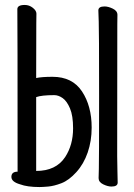

<svg xmlns="http://www.w3.org/2000/svg" viewBox="-20 -736 540 775"><path d="M140 19Q90 19 61 8Q26 -2 26 -22Q26 -43 51 -43Q51 -653 50 -699Q50 -716 80 -716Q98 -716 112.5 -704.5Q127 -693 127 -681Q127 -669 126.5 -641Q126 -613 126 -421Q148 -426 192 -426Q272 -426 311 -367Q350 -308 350 -221Q350 -167 334 -120.5Q318 -74 288 -41Q258 -8 228 3.5Q198 15 174.5 17Q151 19 140 19ZM126 -46Q206 -46 243 -102Q275 -151 275 -218Q275 -269 262.5 -298.5Q250 -328 233 -340Q216 -352 199 -352Q148 -352 126 -344ZM430 17Q415 17 396.5 8Q378 -1 378 -17Q378 -29 379 -55Q380 -81 380 -351Q380 -620 378.5 -648.5Q377 -677 377 -694Q377 -710 402 -710Q417 -710 435.5 -701Q454 -692 454 -676Q454 -664 453.5 -638.5Q453 -613 453 -105Q453 -74 454 -45Q455 -16 455 1Q455 17 430 17Z"/></svg>

Font: LXGW WenKai Mono Medium
Style: Regular
Weight: 500
Monospace: yes
Designer: LXGW / Fontworks Inc.
Foundry: LXGW / Fontworks Inc.
Version: Version 1.520; June 14, 2025